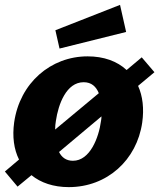

<svg xmlns="http://www.w3.org/2000/svg" viewBox="-21 -757 661 787"><path d="M496 -626 471 -737 206 -633 223 -558ZM612 -461 560 -522 498 -470C459 -506 405 -526 338 -526C187 -526 60 -417 37 -255C29 -197 36 -145 57 -103L-1 -54L51 8L108 -39C146 -8 198 10 261 10C418 10 540 -101 562 -255C570 -312 564 -363 545 -405ZM208 -261C218 -330 251 -420 322 -420C354 -420 373 -402 384 -375L205 -226C205 -238 206 -250 208 -261ZM393 -261C384 -193 348 -98 278 -98C250 -98 232 -112 221 -134L395 -280C395 -273 394 -267 393 -261Z"/></svg>

Font: United Sans ExtraBold
Style: Italic
Weight: 800
Italic angle: -8°
Designer: Pablo Impallari, Rodrigo Fuenzalida (Modified by Dan O. Williams)
Version: Version 1.000;PS 001.000;hotconv 1.0.88;makeotf.lib2.5.64775